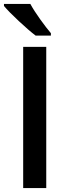

<svg xmlns="http://www.w3.org/2000/svg" viewBox="-23 -951 348 971"><path d="M0 0ZM94.2 0V-713.9H210.9V0ZM157.2 -771Q123.5 -796.4 72 -844.5Q20.5 -892.6 -2.9 -920.9V-931.2H130.4Q148.9 -897 180.9 -852.5Q212.9 -808.1 234.4 -783.2V-771Z"/></svg>

Font: Open Sans Semibold
Style: Regular
Weight: 600
Foundry: Ascender Corporation
Version: Version 1.10; ttfautohint (v1.5.65-e2d9)